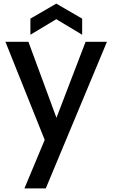

<svg xmlns="http://www.w3.org/2000/svg" viewBox="-20 -782 622 1061"><path d="M453 -551H571L233 259H115L227 -9L10 -551H137L292 -131ZM434 -590 291 -676 148 -590V-679L291 -762L434 -679Z"/></svg>

Font: Poppins Medium
Style: Regular
Weight: 500
Designer: Ninad Kale (Devanagari), Jonny Pinhorn (Latin)
Version: Version 5.002